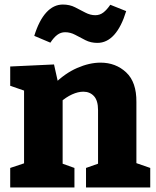

<svg xmlns="http://www.w3.org/2000/svg" viewBox="-20 -826 689 846"><path d="M25 0V-86L106 -113L86 -89V-447L106 -420L25 -448V-533L218 -542L239 -448L218 -455Q266 -503 320 -526.5Q374 -550 423 -550Q490 -550 536 -507Q582 -464 581 -376V-89L567 -112L642 -86V0H359V-86L430 -111L412 -86V-341Q412 -383 394 -402.5Q376 -422 347 -422Q324 -422 297.5 -410Q271 -398 245 -375L256 -398V-86L241 -110L308 -86V0ZM409 -637Q380 -637 356.5 -649Q333 -661 311.5 -672.5Q290 -684 267 -684Q248 -684 232.5 -672.5Q217 -661 202 -638L131 -668Q152 -736 184 -771Q216 -806 257 -806Q287 -806 310.5 -794Q334 -782 356 -770.5Q378 -759 400 -759Q420 -759 435.5 -771Q451 -783 466 -805L536 -777Q515 -708 483 -672.5Q451 -637 409 -637Z"/></svg>

Font: Bitter Thin ExtraBold
Style: Regular
Weight: 800
Version: Version 3.020